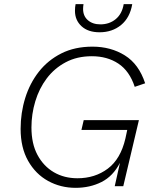

<svg xmlns="http://www.w3.org/2000/svg" viewBox="-20 -894 739 922"><path d="M343 8Q271 8 211 -25Q151 -58 115 -121.5Q79 -185 79 -275Q79 -352 101 -423Q123 -494 166.5 -549.5Q210 -605 274.5 -637.5Q339 -670 424 -670Q512 -670 579.5 -628Q647 -586 677 -494L627 -477Q602 -553 548.5 -588.5Q495 -624 421 -624Q350 -624 295.5 -595Q241 -566 204.5 -517.5Q168 -469 149.5 -407.5Q131 -346 131 -282Q131 -204 160 -150Q189 -96 238.5 -67Q288 -38 352 -38Q436 -38 497.5 -84Q559 -130 582 -228L591 -270H371L382 -317H647L572 0H531L556 -112Q523 -48 467.5 -20Q412 8 343 8ZM615 -874Q604 -809 561.5 -774Q519 -739 458 -739Q403 -739 371.5 -768Q340 -797 340 -842Q340 -860 343 -874H381Q379 -861 379 -851Q379 -817 402 -797Q425 -777 462 -777Q505 -777 535.5 -802Q566 -827 574 -874Z"/></svg>

Font: Work Sans Light
Style: Italic
Weight: 300
Italic angle: -13°
Designer: Wei Huang
Foundry: Wei Huang
Version: Version 2.010; ttfautohint (v1.8.3)